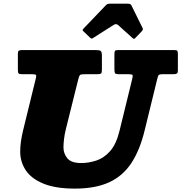

<svg xmlns="http://www.w3.org/2000/svg" viewBox="-20 -1030 1015 1074"><path d="M418 -587 349 -310Q341 -278 338 -251.2Q335 -224.5 335 -205Q335 -171.5 356.5 -144.8Q378 -118 434 -118Q476 -118 518.5 -131.8Q561 -145.5 595.8 -184.5Q630.5 -223.5 649 -300L719.5 -588Q723.5 -604.5 721.5 -609.8Q719.5 -615 699 -615H645Q626.5 -615 623.2 -620.8Q620 -626.5 620 -645V-724Q620 -739.5 622.8 -744.8Q625.5 -750 641 -750H955Q970 -750 972.5 -745Q975 -740 975 -725V-635Q975 -622.5 969.5 -618.8Q964 -615 952 -615H891Q875 -615 869.8 -611.8Q864.5 -608.5 861.5 -596L789 -300Q762 -189 714.2 -117Q666.5 -45 589.8 -10Q513 25 399 25Q290.5 25 223 -2.8Q155.5 -30.5 124.2 -77.5Q93 -124.5 93 -182Q93 -210 97.2 -239.5Q101.5 -269 109 -300L180.5 -592Q184.5 -606.5 181 -610.8Q177.5 -615 158 -615H103Q88.5 -615 84.2 -619.2Q80 -623.5 80 -639V-728.5Q80 -742.5 85 -746.2Q90 -750 103 -750H515Q535.5 -750 542.8 -745.2Q550 -740.5 550 -718.5V-640Q550 -623.5 545.5 -619.2Q541 -615 525 -615H458Q433.5 -615 428.2 -611Q423 -607 418 -587ZM483 -820 446.5 -855Q441.5 -860.5 442.2 -863Q443 -865.5 449 -872L572.5 -1001Q578 -1007 584 -1008.2Q590 -1009.5 601 -1009.5H693.5Q710.5 -1009.5 714.5 -1001L778 -872.5Q782 -865 773 -855L737.5 -818Q731 -811.5 728.8 -812.2Q726.5 -813 721 -817.5L640.5 -890Q629.5 -899.5 615.5 -890.5L500 -817Q493.5 -813 490.2 -814.5Q487 -816 483 -820Z"/></svg>

Font: Besley* Fatface
Style: Italic
Weight: 900
Italic angle: -13°
Designer: Owen Earl
Foundry: indestructible type*
Version: Version 3.000; ttfautohint (v1.8.3)